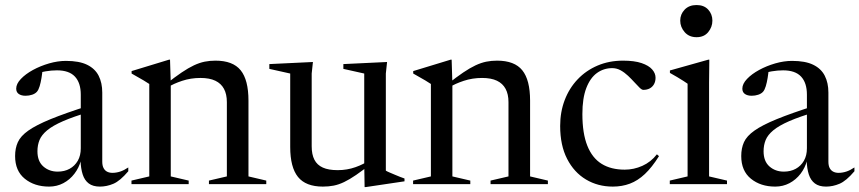

<svg xmlns="http://www.w3.org/2000/svg" viewBox="-20 -750 3500 782"><path d="M341 -319.5 347 -295Q279 -275 236.8 -256.5Q194.5 -238 172 -219.2Q149.5 -200.5 141 -179.8Q132.5 -159 132.5 -134Q132.5 -93 156.5 -72Q180.5 -51 215 -51Q242.5 -51 263.5 -62.5Q284.5 -74 296.8 -95.2Q309 -116.5 309 -146V-364.5Q309 -412.5 285.2 -438Q261.5 -463.5 212 -463.5Q189.5 -463.5 166 -459.5Q142.5 -455.5 127.5 -448L153.5 -468.5Q152 -451 149 -432.5Q146 -414 141.5 -399Q137 -384 130.5 -376.5Q123.5 -368.5 110.8 -364.2Q98 -360 84 -360Q67 -360 56.5 -367.2Q46 -374.5 46 -389Q46 -408.5 65 -428.5Q84 -448.5 114.2 -465Q144.5 -481.5 180 -491.8Q215.5 -502 248.5 -502Q302.5 -502 334.8 -486.2Q367 -470.5 381.8 -441.5Q396.5 -412.5 396.5 -373V-92Q396.5 -75.5 401.8 -65.5Q407 -55.5 416.2 -50.8Q425.5 -46 438 -46Q453.5 -46 469.5 -51.2Q485.5 -56.5 502.5 -68V-52.5Q469 -13 441.8 -1.5Q414.5 10 387 10Q358.5 10 341.5 -2.8Q324.5 -15.5 316.8 -39.5Q309 -63.5 308 -97L310 -98Q302 -67 283.2 -42.5Q264.5 -18 238 -4Q211.5 10 180 10Q120.5 10 81 -22Q41.5 -54 41.5 -114.5Q41.5 -146.5 52.8 -171.2Q64 -196 95.5 -218.2Q127 -240.5 186.2 -264.8Q245.5 -289 341 -319.5Z M675.5 -411V-31.5L748.5 -14.5V0H515.5V-14.5L588 -31.5V-408Q580 -413.5 565 -422.5Q550 -431.5 516 -450.5V-460.5L668.5 -507H672.5ZM831 -14.5 904 -31.5V-334Q904 -366.5 892.2 -388.2Q880.5 -410 857 -421.2Q833.5 -432.5 796.5 -432.5Q757 -432.5 721.8 -420.8Q686.5 -409 665.5 -395.5L656 -407.5Q692 -436 719.8 -454.8Q747.5 -473.5 770 -484Q792.5 -494.5 813.5 -498.8Q834.5 -503 857.5 -503Q928.5 -503 960.2 -463.8Q992 -424.5 992 -340V-31.5L1064.5 -14.5V0H831Z M1249.5 -154Q1249.5 -121 1260.5 -99.5Q1271.5 -78 1294.8 -67.5Q1318 -57 1355.5 -57Q1393.5 -57 1428 -69.2Q1462.5 -81.5 1483.5 -97.5L1493.5 -84.5Q1457.5 -56 1430.5 -37.5Q1403.5 -19 1381.5 -8.5Q1359.5 2 1339 6Q1318.5 10 1295 10Q1225.5 10 1193.8 -29.2Q1162 -68.5 1162 -151.5V-450.5L1077 -469.5V-489L1254.5 -497.5L1249.5 -450.5ZM1465 12 1463.5 -82V-450.5L1378.5 -469.5V-489L1556.5 -497.5L1551.5 -450.5V-55Q1556 -52 1565.5 -48Q1575 -44 1586.2 -39.2Q1597.5 -34.5 1608.5 -30Q1619.5 -25.5 1627.5 -23V-11.5L1469.5 12Z M1822.5 -411V-31.5L1895.5 -14.5V0H1662.5V-14.5L1735 -31.5V-408Q1727 -413.5 1712 -422.5Q1697 -431.5 1663 -450.5V-460.5L1815.5 -507H1819.5ZM1978 -14.5 2051 -31.5V-334Q2051 -366.5 2039.2 -388.2Q2027.5 -410 2004 -421.2Q1980.5 -432.5 1943.5 -432.5Q1904 -432.5 1868.8 -420.8Q1833.5 -409 1812.5 -395.5L1803 -407.5Q1839 -436 1866.8 -454.8Q1894.5 -473.5 1917 -484Q1939.5 -494.5 1960.5 -498.8Q1981.5 -503 2004.5 -503Q2075.5 -503 2107.2 -463.8Q2139 -424.5 2139 -340V-31.5L2211.5 -14.5V0H1978Z M2517.5 -503Q2564 -503 2593.2 -493Q2622.5 -483 2636.2 -467.2Q2650 -451.5 2650 -433.5Q2650 -418.5 2643.8 -407.2Q2637.5 -396 2626.5 -390Q2615.5 -384 2600 -384Q2594 -384 2584.8 -393Q2575.5 -402 2563.8 -415Q2552 -428 2537.8 -441.5Q2523.5 -455 2507.5 -463.8Q2491.5 -472.5 2473.5 -472.5Q2439 -472.5 2411.5 -452.8Q2384 -433 2368 -391.5Q2352 -350 2352 -285.5Q2352 -207 2372 -156.8Q2392 -106.5 2430.2 -82.8Q2468.5 -59 2524.5 -59Q2561.5 -59 2596.2 -74.5Q2631 -90 2655.5 -121.5L2664 -114Q2635.5 -68.5 2606.5 -41.2Q2577.5 -14 2545.5 -2Q2513.5 10 2476 10Q2415 10 2366.5 -19Q2318 -48 2289.8 -103Q2261.5 -158 2261.5 -237Q2261.5 -294 2280 -342.5Q2298.5 -391 2332.8 -427Q2367 -463 2414 -483Q2461 -503 2517.5 -503Z M2817 -598.5Q2786.5 -598.5 2768.5 -619.2Q2750.5 -640 2750.5 -666Q2750.5 -692 2768.5 -710.8Q2786.5 -729.5 2817 -729.5Q2847.5 -729.5 2864.5 -710.8Q2881.5 -692 2881.5 -666Q2881.5 -640 2864.5 -619.2Q2847.5 -598.5 2817 -598.5ZM2869 -507 2868 -413.5V-31.5L2941 -14.5V0H2708V-14.5L2780.5 -31.5V-409Q2775 -413 2763.8 -420.2Q2752.5 -427.5 2738.2 -436Q2724 -444.5 2708.5 -453V-463L2865 -507Z M3298.5 -319.5 3304.5 -295Q3236.5 -275 3194.2 -256.5Q3152 -238 3129.5 -219.2Q3107 -200.5 3098.5 -179.8Q3090 -159 3090 -134Q3090 -93 3114 -72Q3138 -51 3172.5 -51Q3200 -51 3221 -62.5Q3242 -74 3254.2 -95.2Q3266.5 -116.5 3266.5 -146V-364.5Q3266.5 -412.5 3242.8 -438Q3219 -463.5 3169.5 -463.5Q3147 -463.5 3123.5 -459.5Q3100 -455.5 3085 -448L3111 -468.5Q3109.5 -451 3106.5 -432.5Q3103.5 -414 3099 -399Q3094.5 -384 3088 -376.5Q3081 -368.5 3068.2 -364.2Q3055.5 -360 3041.5 -360Q3024.5 -360 3014 -367.2Q3003.5 -374.5 3003.5 -389Q3003.5 -408.5 3022.5 -428.5Q3041.5 -448.5 3071.8 -465Q3102 -481.5 3137.5 -491.8Q3173 -502 3206 -502Q3260 -502 3292.2 -486.2Q3324.5 -470.5 3339.2 -441.5Q3354 -412.5 3354 -373V-92Q3354 -75.5 3359.2 -65.5Q3364.5 -55.5 3373.8 -50.8Q3383 -46 3395.5 -46Q3411 -46 3427 -51.2Q3443 -56.5 3460 -68V-52.5Q3426.5 -13 3399.2 -1.5Q3372 10 3344.5 10Q3316 10 3299 -2.8Q3282 -15.5 3274.2 -39.5Q3266.5 -63.5 3265.5 -97L3267.5 -98Q3259.5 -67 3240.8 -42.5Q3222 -18 3195.5 -4Q3169 10 3137.5 10Q3078 10 3038.5 -22Q2999 -54 2999 -114.5Q2999 -146.5 3010.2 -171.2Q3021.5 -196 3053 -218.2Q3084.5 -240.5 3143.8 -264.8Q3203 -289 3298.5 -319.5Z"/></svg>

Font: Newsreader 60pt
Style: Regular
Weight: 400
Designer: Hugues Gentile
Foundry: Production Type
Version: Version 1.003